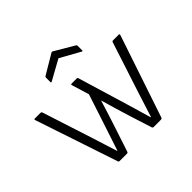

<svg xmlns="http://www.w3.org/2000/svg" viewBox="-163 -851 1030 1030"><g transform="rotate(-45 352.5 -336.0)"><path d="M195 0Q189 0 187 -6L30 -476Q27 -483 35 -483H78Q84 -483 86 -478L181 -184Q192 -150 202.5 -116Q213 -82 224 -48H226Q237 -81 248 -114.5Q259 -148 270 -181L332 -370L302 -468Q299 -476 307 -476H345Q352 -476 353 -470L440 -181Q450 -148 459.5 -114.5Q469 -81 479 -48H481Q492 -82 502.5 -115.5Q513 -149 524 -183L620 -478Q622 -483 627 -483H670Q678 -483 676 -476L518 -6Q515 0 510 0H453Q447 0 445 -5L404 -134Q392 -174 379.5 -214.5Q367 -255 355 -299H354Q341 -255 328 -215Q315 -175 302 -135L259 -5Q257 0 252 0ZM239 -559Q232 -555 232 -562V-595Q232 -602 237 -604L348 -670Q353 -673 357 -670L469 -604Q473 -602 473 -595V-562Q473 -555 466 -559L353 -622Z"/></g></svg>

Font: Sofia Sans Light
Style: Regular
Weight: 300
Designer: Botio Nikoltchev, Ani Petrova
Foundry: lettersoup
Version: Version 4.100; ttfautohint (v1.8.3)